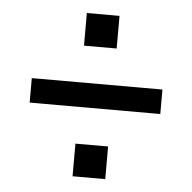

<svg xmlns="http://www.w3.org/2000/svg" viewBox="-42 -628 572 572"><g transform="rotate(5 244.0 -342.0)"><path d="M439.5 -378.4V-305.2H48.8V-378.4ZM293 -195.3V-97.7H195.3V-195.3ZM293 -585.9V-488.3H195.3V-585.9Z"/></g></svg>

Font: Saniretro
Style: Regular
Weight: 400
Designer: Jayvee D. Enaguas (Grand Chaos)
Version: Version 1.0 - 6/10/2013